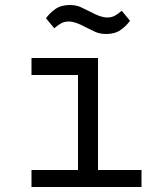

<svg xmlns="http://www.w3.org/2000/svg" viewBox="-20 -748 640 768"><path d="M405 -612Q379 -612 360 -621Q341 -630 325 -638Q301 -651 284.5 -656.5Q268 -662 255 -662Q238 -662 225 -655Q212 -648 197 -635L164 -675Q178 -695 201 -711.5Q224 -728 259 -728Q285 -728 304 -719Q323 -710 339 -702Q363 -689 379.5 -683.5Q396 -678 409 -678Q426 -678 439 -685Q452 -692 467 -705L500 -665Q486 -645 463 -628.5Q440 -612 405 -612ZM106 -68H292V-448H106V-516H372V-68H546V0H106Z"/></svg>

Font: PlemolJP35 Console
Style: Regular
Weight: 400
Version: v2.0.3; ttfautohint (v1.8.4.7-5d5b-dirty) -l 6 -r 45 -G 200 